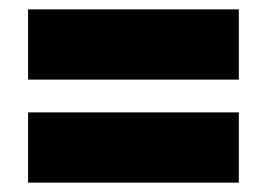

<svg xmlns="http://www.w3.org/2000/svg" viewBox="-20 -537 570 410"><path d="M40 -517H490V-367H40ZM40 -297H490V-147H40Z"/></svg>

Font: FiraGO Heavy
Style: Regular
Weight: 900
Designer: bBox Type
Foundry: bBox Type GmbH
Version: Version 1.001